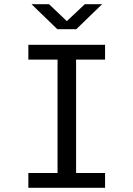

<svg xmlns="http://www.w3.org/2000/svg" viewBox="-20 -901 640 921"><path d="M116 0V-71H256V-615H116V-686H484V-615H345V-71H484V0ZM255 -761 131 -881H215L316 -785H285L387 -881H470L346 -761Z"/></svg>

Font: Chivo Mono Medium Light
Style: Regular
Weight: 300
Monospace: yes
Version: Version 1.008